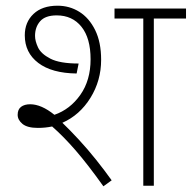

<svg xmlns="http://www.w3.org/2000/svg" viewBox="-20 -652 673 674"><path d="M113 -203Q76 -203 59 -217Q42 -231 42 -249Q42 -268 54 -277Q66 -286 86 -286Q125 -286 171 -249Q226 -268 262 -319Q298 -370 298 -444Q298 -518 266 -558Q234 -598 179 -598Q139 -598 121 -577.5Q103 -557 103 -526Q103 -508 113.5 -485.5Q124 -463 157 -446Q190 -429 256 -429L249 -394Q162 -395 114.5 -431Q67 -467 67 -528Q67 -574 97.5 -603Q128 -632 182 -632Q224 -632 258.5 -610.5Q293 -589 314 -546.5Q335 -504 335 -442Q335 -369 297.5 -308.5Q260 -248 199 -221Q226 -195 257 -161.5Q288 -128 317.5 -91Q347 -54 372 -19L343 2Q288 -75 245.5 -124Q203 -173 163 -208Q139 -203 113 -203ZM520 -587V0H483V-587H382V-622H633V-587Z"/></svg>

Font: Noto Sans Devanagari ExtraLight
Style: Regular
Weight: 200
Designer: Jelle Bosma - Monotype Design Team
Foundry: Monotype Imaging Inc.
Version: Version 2.004; ttfautohint (v1.8.4.7-5d5b)